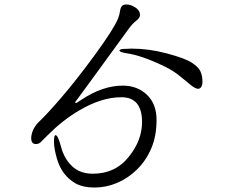

<svg xmlns="http://www.w3.org/2000/svg" viewBox="-20 -796 1040 861"><path d="M872 -398H868Q856 -398 834.5 -415.5Q813 -433 785 -456Q757 -479 716 -499Q614 -548 548 -557Q516 -562 516 -569.5Q516 -577 546 -577L570 -578Q647 -578 728 -556.5Q809 -535 840 -515Q871 -495 879.5 -474.5Q888 -454 888 -429Q888 -404 872 -398ZM617 -249Q617 -360 524 -360Q435 -360 334 -300Q262 -258 194 -190L163 -159Q154 -150 141 -150Q120 -150 120 -176V-182Q125 -222 157 -252Q189 -282 255.5 -359Q322 -436 405.5 -550Q489 -664 509 -712Q516 -730 518 -745Q520 -760 526 -768Q532 -776 548.5 -776Q565 -776 585.5 -763.5Q606 -751 608 -731V-730Q608 -716 591.5 -703.5Q575 -691 558 -668Q340 -368 328.5 -353.5Q317 -339 317 -336.5Q317 -334 320.5 -334Q324 -334 344 -348Q440 -412 530 -412Q596 -412 639 -371Q682 -330 682 -258Q682 -186 658.5 -131Q635 -76 595 -36.5Q555 3 505.5 24Q456 45 404 45Q352 45 318 26Q258 -9 236 -82Q222 -130 222 -160Q222 -190 229 -190Q240 -190 254 -137Q268 -84 303.5 -50.5Q339 -17 396 -17Q499 -17 560 -96Q617 -168 617 -249Z"/></svg>

Font: LXGW WenKai Lite
Style: Regular
Weight: 400
Designer: LXGW / Fontworks Inc.
Foundry: LXGW / Fontworks Inc.
Version: Version 1.511; March 25, 2025